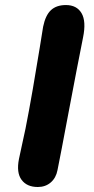

<svg xmlns="http://www.w3.org/2000/svg" viewBox="-20 -729 372 761"><path d="M129.9 12.2Q86.4 12.2 65.4 -16.4Q44.4 -44.9 55.2 -99.1Q56.6 -106 67.1 -154.5Q77.6 -203.1 81.1 -219.2Q94.7 -287.6 109.9 -375.2Q125 -462.9 137.5 -539.8Q149.9 -616.7 150.9 -623Q160.2 -668.5 181.9 -688.7Q203.6 -709 241.2 -709Q284.2 -709 303.2 -676.8Q322.3 -644.5 309.1 -580.1Q287.1 -470.7 252.9 -289.3Q218.8 -107.9 208 -55.2Q202.1 -23.9 181.2 -5.9Q160.2 12.2 129.9 12.2Z"/></svg>

Font: Shantell Sans Normal
Style: Bold Italic
Weight: 700
Italic angle: -11.31°
Designer: Stephen Nixon, Anya Danilova, Shantell Martin
Foundry: Arrow Type
Version: Version 1.006;[559af2be0]